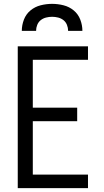

<svg xmlns="http://www.w3.org/2000/svg" viewBox="-20 -975 540 995"><path d="M72 0V-735H436V-665H150V-417H380V-347H150V-70H436V0ZM93 -815Q93 -845 104 -873.5Q115 -902 138 -921Q161 -940 190.5 -947.5Q220 -955 250 -955Q280 -955 309.5 -947.5Q339 -940 362 -921Q385 -902 396 -873.5Q407 -845 407 -815H333Q333 -831 327 -846Q321 -861 309 -870.5Q297 -880 281.5 -884Q266 -888 250 -888Q234 -888 218.5 -884Q203 -880 191 -870.5Q179 -861 173 -846Q167 -831 167 -815Z"/></svg>

Font: Iosevka www.saffi
Style: Regular
Weight: 400
Monospace: yes
Designer: Belleve Invis
Foundry: Belleve Invis
Version: Version 22.0.2; ttfautohint (v1.8.3)